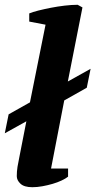

<svg xmlns="http://www.w3.org/2000/svg" viewBox="-26 -772 398 801"><path d="M10 -295 99 -345 164 -669 96 -682V-716Q110 -722 134 -728Q158 -734 186 -739.5Q214 -745 243.5 -748.5Q273 -752 298 -752L318 -741L257 -432L352 -485L336 -406L242 -353L187 -69H258V-35Q248 -27 231 -19Q214 -11 193.5 -5Q173 1 151 5Q129 9 109 9Q75 9 59.5 -5.5Q44 -20 44 -37Q44 -57 47 -76Q50 -95 55 -118L84 -266L-6 -216Z"/></svg>

Font: PT Serif
Style: Bold Italic
Weight: 700
Italic angle: -12°
Designer: A.Korolkova, O.Umpeleva, V.Yefimov
Foundry: ParaType Ltd
Version: Version 1.000W OFL